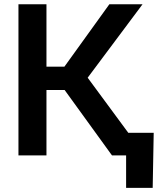

<svg xmlns="http://www.w3.org/2000/svg" viewBox="-20 -748 781 924"><path d="M68.8 0V-727.5H203.6V-427.2H290L506.3 -727.5H666L401.9 -374L677.7 0H519L291 -314.9H203.6V0ZM586.9 156.2V0H546.4V-108.9H719.7L714.8 156.2Z"/></svg>

Font: V-Inter
Style: SemiBold-600
Weight: 600
Designer: Rasmus Andersson
Foundry: rsms
Version: Version 4.000;git-4146feb